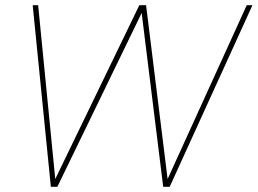

<svg xmlns="http://www.w3.org/2000/svg" viewBox="-20 -720 993 740"><path d="M176 0 106 -700H127L193 -30L517 -700H543L626 -30L931 -700H953L634 0H609L526 -670L201 0Z"/></svg>

Font: DM Sans Thin
Style: Italic
Weight: 250
Italic angle: -10°
Designer: Colophon Foundry, Jonny Pinhorn
Foundry: Colophon Foundry
Version: Version 4.004;gftools[0.9.30]